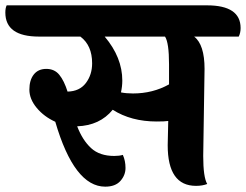

<svg xmlns="http://www.w3.org/2000/svg" viewBox="-94 -689 921 719"><path d="M364 -387Q364 -366 359 -343Q379 -339 404 -339Q478 -339 539 -373V-448Q539 -529 524 -552H298Q364 -474 364 -387ZM672 -431 667 -105Q667 -25 682 0Q664 7 640 7Q534 7 534 -145Q534 -170 536 -236Q523 -234 493 -234Q397 -234 328 -278Q280 -219 195 -216Q215 -164 247 -134.5Q279 -105 334 -105Q353 -105 366 -109Q376 -87 376 -60Q376 -33 357 -11.5Q338 10 300 10Q184 10 113 -233Q71 -252 43.5 -285Q16 -318 16 -353.5Q16 -389 32.5 -410Q49 -431 79.5 -431Q110 -431 128 -409Q146 -387 159 -346Q204 -347 227.5 -378Q251 -409 251 -452Q251 -519 207 -552H52Q-74 -552 -74 -642Q-74 -659 -69 -669H681Q807 -669 807 -584Q807 -566 800 -552H633Q672 -522 672 -431Z"/></svg>

Font: Laila
Style: Bold
Weight: 700
Designer: Hitesh Malaviya
Foundry: Indian Type Foundry
Version: Version 1.302;PS 1.0;hotconv 1.0.78;makeotf.lib2.5.61930; tt